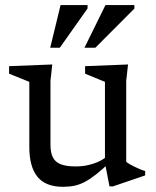

<svg xmlns="http://www.w3.org/2000/svg" viewBox="-20 -710 602 740"><path d="M174.5 -153Q174.5 -122 183.8 -103.5Q193 -85 214.5 -76.8Q236 -68.5 273 -68.5Q307 -68.5 339.8 -79.2Q372.5 -90 390.5 -106.5L405.5 -86.5Q374.5 -57 350.8 -38.2Q327 -19.5 307 -9Q287 1.5 267 5.8Q247 10 223 10Q156 10 124.5 -28.5Q93 -67 93 -143.5V-394.5L15 -426V-455L181.5 -461.5L174.5 -398.5ZM402 8.5 384.5 -82V-394.5L308 -426V-455L473.5 -461.5L466.5 -398.5V-86.5Q471 -82.5 480 -77.2Q489 -72 499.8 -66.8Q510.5 -61.5 521 -57.2Q531.5 -53 539.5 -51V-34L415 8.5ZM305.5 -526 386.5 -690.5H498V-677L347.5 -526ZM173.5 -526 213.5 -690.5H317.5V-677.5L210.5 -526Z"/></svg>

Font: Newsreader
Style: Regular
Weight: 400
Designer: Hugues Gentile
Foundry: Production Type
Version: Version 1.003